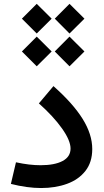

<svg xmlns="http://www.w3.org/2000/svg" viewBox="-20 -974 539 998"><path d="M264.6 -877 341.3 -954.1 418.9 -877 341.3 -799.8ZM93.8 -877 170.9 -954.1 248.5 -877 170.9 -799.8ZM93.8 -706.5 170.9 -783.7 248.5 -706.5 170.9 -629.4ZM264.6 -706.5 341.3 -783.7 418.9 -706.5 341.3 -629.4ZM459.5 -199.2Q459.5 -130.9 424.1 -85.7Q388.7 -40.5 328.6 -18.6Q268.6 3.4 193.8 3.4Q121.1 3.4 36.6 -18.1L63 -130.4Q99.1 -122.6 130.6 -118.9Q162.1 -115.2 190.9 -115.2Q264.2 -115.2 305.4 -137.2Q346.7 -159.2 346.7 -201.7Q346.7 -243.7 302.2 -306.4Q257.8 -369.1 182.1 -436.5L257.8 -526.4Q359.4 -436.5 409.4 -356.2Q459.5 -275.9 459.5 -199.2Z"/></svg>

Font: Estedad-FD SemiBold
Style: Regular
Weight: 600
Designer: Amin Abedi
Version: Version 7.3